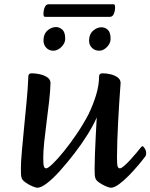

<svg xmlns="http://www.w3.org/2000/svg" viewBox="-20 -868 706 901"><path d="M155 13Q148 13 131.5 6Q115 -1 99.5 -12Q84 -23 81 -34Q79 -41 78.5 -51.5Q78 -62 78 -77Q78 -107 82.5 -157.5Q87 -208 93 -269.5Q99 -331 105 -393.5Q111 -456 113 -510Q113 -524 129 -524Q149 -524 169.5 -519Q190 -514 203.5 -504Q217 -494 217 -478Q216 -440 210.5 -392Q205 -344 198.5 -294.5Q192 -245 187.5 -201.5Q183 -158 183 -129Q183 -96 186 -87Q189 -78 197 -78Q205 -78 227.5 -99.5Q250 -121 279.5 -157.5Q309 -194 340 -239.5Q371 -285 396 -333Q418 -379 431.5 -424Q445 -469 445 -510Q445 -524 462 -524Q481 -524 500.5 -519Q520 -514 533 -504Q546 -494 546 -478Q546 -476 544 -450.5Q542 -425 539.5 -385.5Q537 -346 534.5 -299.5Q532 -253 530.5 -208.5Q529 -164 529 -129Q529 -96 532 -87Q535 -78 543 -78Q549 -78 562.5 -89.5Q576 -101 591.5 -118Q607 -135 620 -150.5Q633 -166 640 -175Q646 -182 648 -182Q653 -182 659.5 -171Q666 -160 666 -149Q666 -139 661 -133Q650 -118 629.5 -93.5Q609 -69 585 -44.5Q561 -20 538.5 -3.5Q516 13 500 13Q493 13 476.5 6Q460 -1 444.5 -12Q429 -23 427 -34Q425 -41 424.5 -51.5Q424 -62 424 -77Q424 -102 425.5 -145Q427 -188 429.5 -234Q432 -280 434 -317Q418 -280 390.5 -236Q363 -192 329.5 -148.5Q296 -105 263 -68Q230 -31 201.5 -9Q173 13 155 13ZM230 -630Q210 -630 197 -644Q184 -658 184 -678Q184 -708 202.5 -724.5Q221 -741 243 -741Q259 -741 272.5 -729Q286 -717 286 -686Q286 -665 268 -647.5Q250 -630 230 -630ZM446 -630Q425 -630 411.5 -643.5Q398 -657 398 -677Q398 -707 416.5 -723.5Q435 -740 456 -740Q473 -740 486 -728Q499 -716 499 -686Q499 -665 482 -647.5Q465 -630 446 -630ZM193 -789Q189 -789 186.5 -791Q184 -793 184 -802Q184 -820 190 -834Q196 -848 208 -848H510Q515 -848 517.5 -846Q520 -844 520 -834Q520 -816 514 -802.5Q508 -789 496 -789Z"/></svg>

Font: BriemHand
Style: Regular
Weight: 400
Designer: Gunnlaugur SE Briem, Eben Sorkin
Foundry: Sorkin Type
Version: Version 1.001; ttfautohint (v1.8.4.7-5d5b)